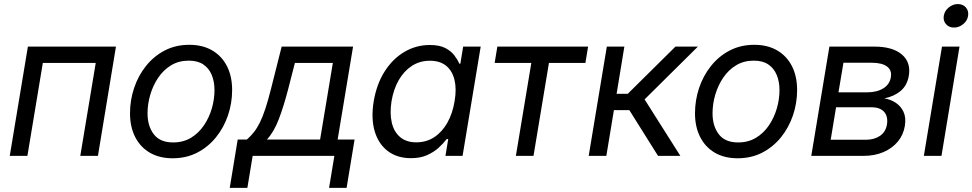

<svg xmlns="http://www.w3.org/2000/svg" viewBox="-20 -764 4765 941"><path d="M548.3 -535.6 460 0H373.5L449.2 -455.6H189.9L114.3 0H27.8L116.7 -535.6Z M826.2 11.7Q761.2 11.7 714.4 -15.6Q667.5 -43 642.3 -92.8Q617.2 -142.6 617.2 -208.5Q617.2 -272.5 637.2 -332.5Q657.2 -392.6 695.3 -440.4Q733.4 -488.3 787.1 -516.4Q840.8 -544.4 907.7 -544.4Q972.7 -544.4 1019.8 -517.1Q1066.9 -489.7 1092.3 -439.9Q1117.7 -390.1 1117.7 -322.8Q1117.7 -258.3 1097.2 -198.2Q1076.7 -138.2 1038.3 -90.8Q1000 -43.5 946.5 -15.9Q893.1 11.7 826.2 11.7ZM828.6 -65.9Q877.9 -65.9 915.8 -88.6Q953.6 -111.3 979.2 -149.2Q1004.9 -187 1018.1 -232.2Q1031.2 -277.3 1031.2 -322.3Q1031.2 -364.3 1017.6 -397Q1003.9 -429.7 976.3 -448.2Q948.7 -466.8 905.3 -466.8Q856.4 -466.8 818.8 -444.1Q781.2 -421.4 755.6 -383.5Q730 -345.7 716.6 -300Q703.1 -254.4 703.1 -208.5Q703.1 -146.5 733.6 -106.2Q764.2 -65.9 828.6 -65.9Z M1106 156.7 1145 -80.1H1189.9Q1209.5 -97.2 1225.1 -117.2Q1240.7 -137.2 1254.2 -164.6Q1267.6 -191.9 1280.5 -231.2Q1293.5 -270.5 1307.6 -326.2L1360.4 -535.6H1710.4L1634.8 -80.1H1717.8L1678.7 156.7H1592.8L1618.7 0H1218.3L1192.4 156.7ZM1288.1 -80.1H1548.8L1611.3 -455.6H1425.3L1392.1 -326.2Q1370.1 -241.7 1346.4 -179.7Q1322.8 -117.7 1288.1 -80.1Z M1994.1 11.2Q1926.8 11.2 1880.9 -23.4Q1835 -58.1 1816.4 -120.6Q1797.9 -183.1 1811.5 -267.1Q1825.7 -351.6 1865 -413.6Q1904.3 -475.6 1961.7 -509.5Q2019 -543.5 2086.9 -543.5Q2133.3 -543.5 2161.9 -528.8Q2190.4 -514.2 2206.5 -492.9Q2222.7 -471.7 2231 -452.1H2236.3L2250 -535.6H2335.9L2247.1 0H2163.1L2176.8 -82.5H2169.4Q2153.3 -61.5 2129.9 -40Q2106.4 -18.6 2073.2 -3.7Q2040 11.2 1994.1 11.2ZM2020.5 -66.4Q2069.8 -66.4 2108.4 -91.8Q2147 -117.2 2172.6 -162.6Q2198.2 -208 2208 -268.1Q2218.3 -327.6 2207.5 -372.3Q2196.8 -417 2166.5 -441.7Q2136.2 -466.3 2086.9 -466.3Q2037.1 -466.3 1998.3 -440.9Q1959.5 -415.5 1934.1 -371.1Q1908.7 -326.7 1898.9 -268.1Q1889.6 -209 1900.1 -163.3Q1910.6 -117.7 1941.2 -92Q1971.7 -66.4 2020.5 -66.4Z M2508.3 0 2584 -455.6H2404.3L2417.5 -535.6H2862.3L2849.1 -455.6H2670.4L2594.7 0Z M2865.2 0 2954.1 -535.6H3040L3002 -304.2H3056.6L3290.5 -535.6H3400.4L3139.2 -276.9L3314.5 0H3205.1L3064.5 -224.1H2988.8L2951.7 0Z M3595.2 11.7Q3530.3 11.7 3483.4 -15.6Q3436.5 -43 3411.4 -92.8Q3386.2 -142.6 3386.2 -208.5Q3386.2 -272.5 3406.2 -332.5Q3426.3 -392.6 3464.4 -440.4Q3502.4 -488.3 3556.2 -516.4Q3609.9 -544.4 3676.8 -544.4Q3741.7 -544.4 3788.8 -517.1Q3835.9 -489.7 3861.3 -439.9Q3886.7 -390.1 3886.7 -322.8Q3886.7 -258.3 3866.2 -198.2Q3845.7 -138.2 3807.4 -90.8Q3769 -43.5 3715.6 -15.9Q3662.1 11.7 3595.2 11.7ZM3597.7 -65.9Q3647 -65.9 3684.8 -88.6Q3722.7 -111.3 3748.3 -149.2Q3773.9 -187 3787.1 -232.2Q3800.3 -277.3 3800.3 -322.3Q3800.3 -364.3 3786.6 -397Q3772.9 -429.7 3745.4 -448.2Q3717.8 -466.8 3674.3 -466.8Q3625.5 -466.8 3587.9 -444.1Q3550.3 -421.4 3524.7 -383.5Q3499 -345.7 3485.6 -300Q3472.2 -254.4 3472.2 -208.5Q3472.2 -146.5 3502.7 -106.2Q3533.2 -65.9 3597.7 -65.9Z M3956.1 0 4044.9 -535.6H4265.1Q4354.5 -535.6 4399.9 -497.1Q4445.3 -458.5 4434.1 -392.6Q4426.3 -345.7 4394.3 -318.6Q4362.3 -291.5 4314 -281.7Q4344.2 -277.3 4369.6 -260.7Q4395 -244.1 4408.2 -215.8Q4421.4 -187.5 4414.6 -146.5Q4407.7 -103.5 4380.4 -70.3Q4353 -37.1 4309.8 -18.6Q4266.6 0 4210.9 0ZM4051.3 -79.1H4224.1Q4264.6 -79.1 4292.5 -97.9Q4320.3 -116.7 4326.7 -152.3Q4333.5 -191.9 4313.7 -215.1Q4293.9 -238.3 4250.5 -238.3H4077.6ZM4089.4 -311.5H4229.5Q4277.8 -311.5 4309.3 -331.1Q4340.8 -350.6 4346.2 -386.7Q4351.6 -420.4 4326.7 -438.5Q4301.8 -456.5 4252 -456.5H4113.8Z M4507.8 0 4596.7 -535.6H4682.6L4594.2 0ZM4655.3 -628.9Q4630.9 -628.9 4616.2 -645.8Q4601.6 -662.6 4605.5 -686.5Q4609.4 -710.4 4629.6 -727.3Q4649.9 -744.1 4674.3 -744.1Q4699.2 -744.1 4713.9 -727.3Q4728.5 -710.4 4724.6 -686.5Q4721.2 -662.6 4700.7 -645.8Q4680.2 -628.9 4655.3 -628.9Z"/></svg>

Font: Inter 20pt
Style: Italic
Weight: 400
Italic angle: -9.3988°
Version: Version 4.001;git-66647c0bb